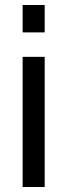

<svg xmlns="http://www.w3.org/2000/svg" viewBox="-20 -750 270 770"><path d="M70.8 -620.1V-730H159.2V-620.1ZM70.8 0V-522H159.2V0Z"/></svg>

Font: Rawline Medium
Style: Regular
Weight: 500
Designer: Matt McInerney, Pablo Impallari, Rodrigo Fuenzalida
Foundry: Matt McInerney, Pablo Impallari, Rodrigo Fuenzalida
Version: Version 4.020;PS 004.020;hotconv 1.0.88;makeotf.lib2.5.64775